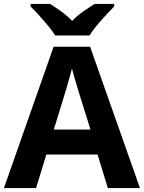

<svg xmlns="http://www.w3.org/2000/svg" viewBox="-20 -954 730 974"><path d="M527 0 475 -170H215L163 0H0L252 -717H437L690 0ZM387 -463Q382 -480 374 -506Q366 -532 358 -559Q350 -586 345 -606Q340 -586 331.5 -556.5Q323 -527 315.5 -500.5Q308 -474 304 -463L253 -297H439ZM260 -774Q246 -797 223.5 -824Q201 -851 177.5 -877Q154 -903 135 -921V-934H234Q260 -918 290 -896.5Q320 -875 346 -848Q372 -875 403 -896.5Q434 -918 460 -934H559V-921Q541 -903 517 -877Q493 -851 470.5 -824Q448 -797 434 -774Z"/></svg>

Font: Noto Sans Tangsa
Style: Bold
Weight: 700
Version: Version 1.504